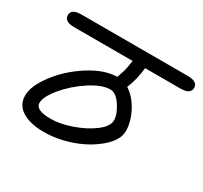

<svg xmlns="http://www.w3.org/2000/svg" viewBox="-122 -813 960 906"><g transform="rotate(30 358.5 -360.5)"><path d="M83 -645H662Q717 -645 717 -610.5Q717 -576 662 -576H470Q464 -513 441 -457Q484 -430 512 -376.5Q540 -323 540 -273.5Q540 -224 485 -176.5Q430 -129 354.5 -102.5Q279 -76 205.5 -76Q132 -76 88 -103Q44 -130 44 -182Q44 -234 96.5 -303.5Q149 -373 228.5 -423.5Q308 -474 377 -475Q387 -503 391 -516.5Q395 -530 402 -576H83Q29 -576 29 -610.5Q29 -645 83 -645ZM204 -146Q253 -146 315 -167.5Q377 -189 421.5 -222.5Q466 -256 466 -289Q466 -322 438 -364.5Q410 -407 379 -407Q333 -407 270.5 -366Q208 -325 164 -272Q120 -219 120 -185Q120 -146 204 -146Z"/></g></svg>

Font: Kalam
Style: Regular
Weight: 400
Designer: Lipi Raval (Devanagari and Latin), Jonny Pinhorn (Latin)
Foundry: Indian Type Foundry
Version: Version 2.001;PS 1.0;hotconv 1.0.79;makeotf.lib2.5.61930; tt